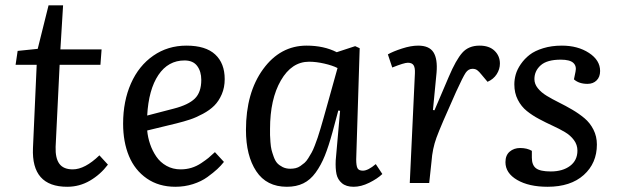

<svg xmlns="http://www.w3.org/2000/svg" viewBox="-20 -694 2338 728"><path d="M46.9 -501 123 -508.8 164.1 -673.8H219.2L209 -506.8H365.2L360.8 -448.2H206.1L190.9 -137.2Q189.5 -94.2 205.1 -73Q220.7 -51.8 255.9 -51.8Q301.8 -51.8 356.9 -105L389.2 -69.8Q360.8 -32.2 321 -9Q281.2 14.2 234.9 14.2Q98.6 14.2 105 -132.8L119.1 -448.2H39.1Z M687 -521Q759.8 -521 795.9 -487.5Q832 -454.1 832 -394Q832 -362.3 820.8 -336.4Q809.6 -310.5 792.5 -293.5Q775.4 -276.4 749.5 -262.5Q723.6 -248.5 700.9 -241Q678.2 -233.4 648.9 -226.1L538.1 -199.2Q540.5 -172.9 549.1 -147.7Q557.6 -122.6 572.5 -100.6Q587.4 -78.6 611.3 -65.2Q635.3 -51.8 665 -51.8Q686 -51.8 705.6 -57.6Q725.1 -63.5 742.9 -75.4Q760.7 -87.4 770.3 -95.2Q779.8 -103 794.9 -117.2L829.1 -80.1Q817.9 -65.9 803.7 -52.7Q789.6 -39.6 766.4 -22.7Q743.2 -5.9 711.4 4.2Q679.7 14.2 645 14.2Q582 14.2 536.6 -17.3Q491.2 -48.8 469 -102.3Q446.8 -155.8 446.8 -225.1Q446.8 -310.5 476.6 -377.7Q506.3 -444.8 561.3 -482.9Q616.2 -521 687 -521ZM743.2 -391.1Q743.2 -423.3 727.5 -444.1Q711.9 -464.8 679.7 -464.8Q617.7 -464.8 580.6 -409.7Q543.5 -354.5 538.1 -255.9L639.2 -282.2Q694.3 -296.4 718.8 -320.3Q743.2 -344.2 743.2 -391.1Z M1330.6 -89.8Q1330.6 -65.9 1335.4 -56.4Q1340.3 -46.9 1356 -46.9Q1375.5 -46.9 1404.8 -71.8L1429.7 -34.2Q1410.6 -16.1 1379.9 -1Q1349.1 14.2 1320.8 14.2Q1292.5 14.2 1276.4 0.5Q1260.3 -13.2 1255.9 -33.9Q1251.5 -54.7 1252.9 -85.9L1269.5 -273.9L1262.7 -274.9L1240.7 -192.9Q1226.1 -139.6 1211.7 -103.8Q1197.3 -67.9 1177 -39.8Q1156.7 -11.7 1130.1 1.2Q1103.5 14.2 1067.9 14.2Q990.7 14.2 951.7 -44.7Q912.6 -103.5 912.6 -201.2Q912.6 -342.3 977.5 -431.6Q1042.5 -521 1142.6 -521Q1208 -521 1256.8 -496.1L1326.7 -519L1343.8 -511.2ZM1080.6 -54.2Q1091.3 -54.2 1100.8 -56.4Q1110.4 -58.6 1118.9 -64.5Q1127.4 -70.3 1134.5 -76.4Q1141.6 -82.5 1148.9 -94.2Q1156.2 -106 1161.6 -115.5Q1167 -125 1173.6 -142.3Q1180.2 -159.7 1184.6 -172.4Q1189 -185.1 1195.8 -208.3Q1202.6 -231.4 1207 -247.1Q1211.4 -262.7 1219.2 -290.5Q1224.1 -308.1 1226.6 -316.9L1259.8 -436Q1240.7 -445.8 1209.7 -452.9Q1178.7 -460 1151.9 -460Q1085.9 -460 1044.9 -388.9Q1003.9 -317.9 1003.9 -205.1Q1003.9 -189.5 1003.9 -181.9Q1003.9 -174.3 1005.4 -155.5Q1006.8 -136.7 1009.5 -126Q1012.2 -115.2 1017.8 -99.6Q1023.4 -84 1031.2 -75.4Q1039.1 -66.9 1051.8 -60.5Q1064.5 -54.2 1080.6 -54.2Z M1553.2 -416Q1554.2 -437.5 1548.1 -446.8Q1542 -456.1 1526.4 -456.1Q1512.2 -456.1 1467.3 -438L1450.7 -487.8Q1470.2 -499 1504.2 -510Q1538.1 -521 1565.4 -521Q1607.4 -521 1623.5 -495.8Q1639.6 -470.7 1635.3 -418.9L1621.6 -276.9L1627.4 -275.9L1681.6 -402.8Q1709 -467.3 1732.9 -494.1Q1756.8 -521 1798.3 -521Q1835 -521 1855.2 -501.5Q1875.5 -481.9 1875.5 -453.1Q1875.5 -431.6 1863.3 -412.6Q1851.1 -393.6 1828.6 -383.8L1805.7 -411.1Q1796.4 -422.9 1789.3 -428Q1782.2 -433.1 1771.5 -433.1Q1755.9 -433.1 1745.6 -418Q1735.4 -402.8 1709.5 -346.2Q1649.9 -213.4 1634.8 -171.6Q1619.6 -129.9 1616.2 -82L1607.4 0H1533.7Z M2068.4 -43.9Q2113.3 -43.9 2141.4 -64.9Q2169.4 -85.9 2169.4 -123Q2169.4 -145 2156.2 -162.8Q2143.1 -180.7 2122.1 -193.1Q2101.1 -205.6 2075.4 -217.3Q2049.8 -229 2024.2 -242.7Q1998.5 -256.3 1977.5 -273.2Q1956.5 -290 1943.4 -315.7Q1930.2 -341.3 1930.2 -374Q1930.2 -392.6 1935.5 -411.6Q1940.9 -430.7 1954.6 -450.7Q1968.3 -470.7 1988 -486.1Q2007.8 -501.5 2039.6 -511.2Q2071.3 -521 2110.4 -521Q2170.9 -521 2213.1 -493.4Q2255.4 -465.8 2255.4 -424.8Q2255.4 -402.3 2242.2 -389.2Q2229 -376 2207.5 -376Q2175.3 -376 2156.2 -393.1L2162.1 -421.9Q2167 -443.4 2153.8 -455.6Q2140.6 -467.8 2106.4 -467.8Q2054.2 -467.8 2030.3 -446.5Q2006.3 -425.3 2006.3 -394Q2006.3 -375.5 2019.3 -359.4Q2032.2 -343.3 2053.2 -330.6Q2074.2 -317.9 2099.4 -305.4Q2124.5 -293 2149.9 -278.1Q2175.3 -263.2 2196.3 -245.6Q2217.3 -228 2230.2 -202.4Q2243.2 -176.8 2243.2 -146Q2243.2 -75.2 2193.4 -30.5Q2143.6 14.2 2056.2 14.2Q1985.4 14.2 1940.9 -11.7Q1896.5 -37.6 1896.5 -79.1Q1896.5 -105.5 1912.6 -119.1Q1928.7 -132.8 1952.1 -132.8Q1978.5 -132.8 1996.6 -122.1V-96.2Q1996.6 -67.9 2012.5 -55.9Q2028.3 -43.9 2068.4 -43.9Z"/></svg>

Font: Literata Book
Style: Italic
Weight: 400
Italic angle: -3°
Designer: Latin by Veronika Burian and Jose Scaglione. Greek by Irene Vlachou. Cyrillic by Vera Evstafieva
Foundry: TypeTogether
Version: Version 1.003;PS 001.003;hotconv 1.0.88;makeotf.lib2.5.64775